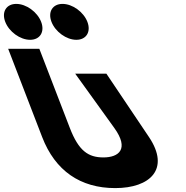

<svg xmlns="http://www.w3.org/2000/svg" viewBox="-256 -965 955 984"><path d="M-172.6 -945C-223.6 -945 -248.8 -904 -229.1 -853C-209.5 -802 -152.7 -761 -101.7 -761C-50.7 -761 -25.5 -802 -45.1 -853C-64.8 -904 -121.6 -945 -172.6 -945ZM64.4 -945C13.4 -945 -11.8 -904 7.9 -853C27.5 -802 84.3 -761 135.3 -761C186.3 -761 211.5 -802 191.9 -853C172.2 -904 115.4 -945 64.4 -945ZM289.2 -587.5H129.4L329.6 -309.5C408.2 -200.5 352.2 -158.2 274 -158.2C195.8 -158.2 147 -192.2 101.8 -309.5L-54.4 -715H-214.2L-40 -262.8C26.8 -89.4 156.1 -1 334.6 -1C513.1 -1 617.7 -98.6 507.4 -262.8Z"/></svg>

Font: Hussar
Style: BdOpOblFour
Weight: 700
Foundry: Cannot Into Space Fonts
Version: Version 2.00